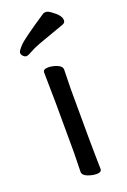

<svg xmlns="http://www.w3.org/2000/svg" viewBox="-143 -767 550 832"><g transform="rotate(-20 131.5 -351.5)"><path d="M151.9 16.1Q132.8 16.1 110.8 7.6Q88.9 -1 88.9 -17.1L90.8 -105Q90.8 -368.2 87.9 -475.1Q87.9 -490.2 111.8 -490.2Q130.9 -490.2 152.3 -481.7Q173.8 -473.1 173.8 -457L171.9 -368.2Q171.9 -105 174.8 1Q174.8 16.1 151.9 16.1ZM19 -590.8Q19 -599.1 39.1 -620.6Q59.1 -642.1 171.9 -716.8Q176.3 -719.2 184.1 -719.2Q192.9 -719.2 207 -709Q246.1 -682.1 246.1 -659.2Q246.1 -647.9 234.9 -643.1Q186 -625 137.9 -608.4Q89.8 -591.8 69.3 -579.8Q48.8 -567.9 41 -567.9Q33.2 -567.9 26.1 -575Q19 -582 19 -590.8Z"/></g></svg>

Font: LXGW WenKai GB Screen
Style: Regular
Weight: 400
Designer: LXGW / Fontworks Inc.
Foundry: LXGW / Fontworks Inc.
Version: Version 1.321;February 19, 2024;FontCreator 14.0.0.2901 64-b